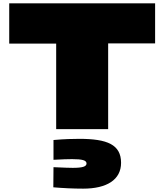

<svg xmlns="http://www.w3.org/2000/svg" viewBox="-20 -770 982 1145"><path d="M35 -510H315V0H625V-511H905V-750H35ZM299 65V183C352 180 385 179 410 179C471 179 496 186 496 205C496 223 473 231 414 231C397 231 363 230 299 227L298 347C356 352 417 355 476 355C617 355 702 302 702 201C702 92 619 58 453 58C417 58 366 59 299 65Z"/></svg>

Font: Mattone Black
Style: Regular
Weight: 900
Width: 6
Designer: Nunzio Mazzaferro
Foundry: Collletttivo
Version: Version 2.000;Glyphs 3.2 (3217)